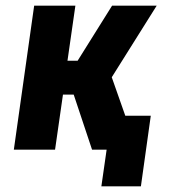

<svg xmlns="http://www.w3.org/2000/svg" viewBox="-20 -530 598 680"><path d="M339 130 370 -86 361 -120H514L479 130ZM29 0 101 -510H247L219 -315H255L377 -510H535L363 -236L364 -290L466 0H306L241 -195H203L175 0Z"/></svg>

Font: Finlandica
Style: Italic
Weight: 400
Italic angle: -8°
Designer: Niklas Ekholm, Juho Hiilivirta, Jaakko Suomalainen
Foundry: Helsinki Type Studio
Version: Version 1.064